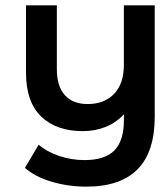

<svg xmlns="http://www.w3.org/2000/svg" viewBox="-20 -511 597 716"><path d="M557 -491V-75Q557 185 302 185Q235 185 173.5 167Q112 149 73 115L124 29Q155 55 200.5 70.5Q246 86 295 86Q371 86 406.5 50Q442 14 442 -62V-85Q414 -54 374.5 -38Q335 -22 289 -22Q190 -22 133.5 -76.5Q77 -131 77 -239V-491H192V-254Q192 -189 222 -156Q252 -123 307 -123Q369 -123 405.5 -161Q442 -199 442 -270V-491Z"/></svg>

Font: Montserrat Ace
Style: Bold
Weight: 600
Designer: Julieta Ulanovsky
Foundry: Julieta Ulanovsky
Version: Version 1